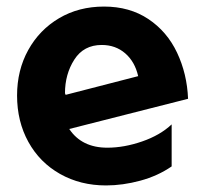

<svg xmlns="http://www.w3.org/2000/svg" viewBox="-20 -550 624 585"><path d="M307 -100Q229 -100 191 -157L553 -249Q550 -325 519.5 -389.5Q489 -454 432 -492Q375 -530 297 -530Q220 -530 160 -494.5Q100 -459 66 -397.5Q32 -336 32 -259Q32 -180 66.5 -117.5Q101 -55 163 -20Q225 15 303 15Q354 15 407.5 0.5Q461 -14 503 -43V-171Q468 -138 413 -119Q358 -100 307 -100ZM290 -413Q332 -413 361.5 -387.5Q391 -362 401 -318L180 -261L178 -266Q178 -324 206.5 -368.5Q235 -413 290 -413Z"/></svg>

Font: Geom
Style: Bold
Weight: 700
Version: Version 1.102